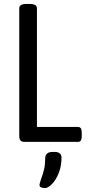

<svg xmlns="http://www.w3.org/2000/svg" viewBox="-20 -722 448 977"><path d="M78 -30V-680Q78 -702 116 -702H130Q168 -702 168 -680V-76H376Q387 -76 391.5 -69Q396 -62 396 -46V-30Q396 -14 391.5 -7Q387 0 376 0H105Q91 0 84.5 -7Q78 -14 78 -30ZM181 220Q181 214 184.5 203.5Q188 193 189 189Q199 163 204.5 139Q210 115 210 83Q210 68 219.5 59.5Q229 51 248 51H258Q275 51 284 58.5Q293 66 293 79Q293 124 278.5 159.5Q264 195 244 215Q224 235 209 235Q198 235 189.5 231.5Q181 228 181 220Z"/></svg>

Font: Asap Condensed
Style: Regular
Weight: 400
Designer: Pablo Cosgaya
Foundry: Omnibus-Type
Version: Version 1.010; ttfautohint (v1.8)